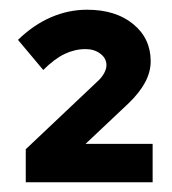

<svg xmlns="http://www.w3.org/2000/svg" viewBox="-20 -725 353 395"><path d="M33 -350V-418L180 -557Q189 -565 194 -574Q199 -583 199 -591Q199 -605 186.5 -614.5Q174 -624 156 -624Q134 -624 113 -614Q92 -604 69 -581L17 -643Q49 -674 85 -689.5Q121 -705 159 -705Q218 -705 254 -675.5Q290 -646 290 -599Q290 -577 278.5 -555.5Q267 -534 244 -512L156 -429H294V-350Z"/></svg>

Font: Red Hat Text
Style: Bold
Weight: 700
Designer: Pentagram, MCKL
Foundry: MCKL
Version: Version 1.030